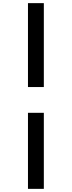

<svg xmlns="http://www.w3.org/2000/svg" viewBox="-20 -973 457 1222"><path d="M259 -419V-953H158V-419ZM259 229V-255H158V229Z"/></svg>

Font: Be Vietnam Pro Medium
Style: Regular
Weight: 500
Designer: Lam Bao, Tony Le, Vietanh Nguyen
Foundry: Yellow Type Foundry
Version: Version 1.002